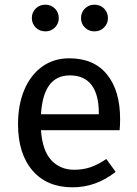

<svg xmlns="http://www.w3.org/2000/svg" viewBox="-20 -788 585 820"><path d="M491 -232H155Q161 -145 199 -104Q237 -63 297 -63Q335 -63 367 -74Q399 -85 434 -109L474 -54Q390 12 290 12Q180 12 118.5 -60Q57 -132 57 -258Q57 -340 83.5 -403.5Q110 -467 159.5 -503Q209 -539 276 -539Q381 -539 437 -470Q493 -401 493 -279Q493 -256 491 -232ZM402 -306Q402 -384 371 -425Q340 -466 278 -466Q165 -466 155 -300H402ZM231 -711Q231 -687 214.5 -670.5Q198 -654 174 -654Q149 -654 132.5 -670.5Q116 -687 116 -711Q116 -735 132.5 -751.5Q149 -768 174 -768Q198 -768 214.5 -751.5Q231 -735 231 -711ZM441 -711Q441 -687 424.5 -670.5Q408 -654 383 -654Q359 -654 342.5 -670.5Q326 -687 326 -711Q326 -735 342.5 -751.5Q359 -768 383 -768Q408 -768 424.5 -751.5Q441 -735 441 -711Z"/></svg>

Font: Wolseley Sans
Style: Regular
Weight: 400
Designer: Carrois Corporate & Edenspiekermann AG
Foundry: Carrois Corporate GbR & Edenspiekermann AG
Version: Version 4.202